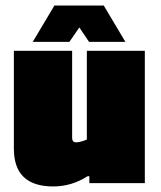

<svg xmlns="http://www.w3.org/2000/svg" viewBox="-20 -662 579 692"><path d="M172 10Q30 10 30 -126V-479H240V-165Q240 -149 254.5 -149Q269 -149 293 -159V-479H502V-2H302V-27H296Q238 10 172 10ZM354 -642 432 -511H301L266 -563L230 -511H98L176 -642Z"/></svg>

Font: Passion One
Style: Bold
Weight: 700
Designer: Alejandro Lo Celso
Foundry: Fontstage
Version: Version 1.002